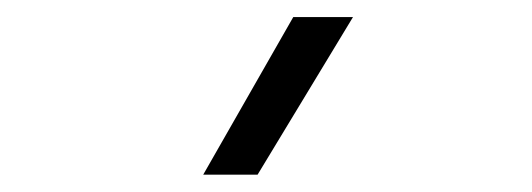

<svg xmlns="http://www.w3.org/2000/svg" viewBox="-20 -815 626 226"><path d="M219.2 -609.4 325.2 -794.9H395.5L283.2 -609.4Z"/></svg>

Font: Cascadia Mono PL Light
Style: Regular
Weight: 300
Monospace: yes
Designer: Aaron Bell
Foundry: Saja Typeworks
Version: Version 2404.023; ttfautohint (v1.8.4)